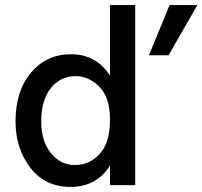

<svg xmlns="http://www.w3.org/2000/svg" viewBox="-20 -727 795 754"><path d="M142 -249Q142 -173 179.5 -126Q217 -79 274 -79Q332 -79 372 -123Q412 -167 412 -257Q412 -344 370.5 -386Q329 -428 277 -428Q218 -428 180 -381.5Q142 -335 142 -249ZM511 0H412V-77Q359 7 257 7Q157 7 99 -68.5Q41 -144 41 -251Q41 -370 102 -442Q163 -514 259 -514Q358 -514 412 -430V-707H511ZM642 -510H565L646 -707H755Z"/></svg>

Font: Hind Siliguri Medium
Style: Regular
Weight: 500
Designer: Jyotish Sonowal
Foundry: Indian Type Foundry
Version: Version 1.001;PS 1.0;hotconv 1.0.86;makeotf.lib2.5.63406; tt